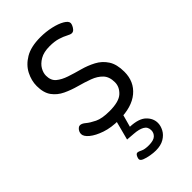

<svg xmlns="http://www.w3.org/2000/svg" viewBox="-215 -543 817 817"><g transform="rotate(-45 193.5 -134.5)"><path d="M191 7Q144 7 109 -5Q74 -17 54 -33.5Q34 -50 34 -65Q34 -72 37 -78.5Q40 -85 45.5 -90Q51 -95 57 -95Q68 -95 81.5 -83.5Q95 -72 119.5 -60Q144 -48 189 -48Q246 -48 269 -69.5Q292 -91 292 -119Q292 -152 274.5 -170.5Q257 -189 228.5 -199.5Q200 -210 168.5 -218.5Q137 -227 108.5 -240.5Q80 -254 62.5 -278Q45 -302 45 -343Q45 -375 61 -406.5Q77 -438 111.5 -458.5Q146 -479 203 -479Q236 -479 267 -472Q298 -465 317.5 -453.5Q337 -442 337 -430Q337 -425 333.5 -417Q330 -409 324 -402.5Q318 -396 310 -396Q302 -396 288.5 -403.5Q275 -411 254 -417.5Q233 -424 204 -424Q168 -424 146 -411Q124 -398 114 -380.5Q104 -363 104 -346Q104 -317 122 -302Q140 -287 168.5 -277.5Q197 -268 228.5 -259.5Q260 -251 288.5 -236Q317 -221 334.5 -194Q352 -167 352 -122Q352 -63 310 -28Q268 7 191 7ZM210 210Q196 210 178 207Q160 204 146 198.5Q132 193 132 184Q132 181 134 175Q136 169 139.5 164.5Q143 160 148 160Q154 160 166.5 166.5Q179 173 204 173Q233 173 245 162Q257 151 257 135Q257 114 240 104.5Q223 95 194 93L156 90L182 -9H222L203 60Q254 62 276.5 83.5Q299 105 299 133Q299 150 289.5 168Q280 186 260 198Q240 210 210 210Z"/></g></svg>

Font: Dosis
Style: Regular
Weight: 400
Designer: EdgarTolentino, PabloImpallari, IginoMarini
Foundry: EdgarTolentino, PabloImpallari, IginoMarini
Version: Version 3.001; ttfautohint (v1.8.2)